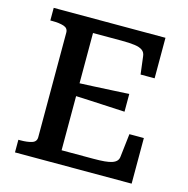

<svg xmlns="http://www.w3.org/2000/svg" viewBox="-105 -811 892 911"><g transform="rotate(15 341.0 -355.0)"><path d="M621 -224V0H48V-62H59Q92 -62 114 -69Q136 -76 136 -98V-612Q136 -634 114 -641Q92 -648 59 -648H48V-710H597V-511H528L517 -599Q515 -617 502 -626.5Q489 -636 464 -639.5Q439 -643 399 -643H259V-67H415Q447 -67 469.5 -69Q492 -71 506.5 -76Q521 -81 528.5 -89.5Q536 -98 537 -111L550 -224ZM236 -395Q281 -397 324.5 -399Q368 -401 412 -403.5Q456 -406 500 -408V-321Q456 -323 412.5 -325.5Q369 -328 325 -330Q281 -332 236 -334Z"/></g></svg>

Font: Roboto Serif 20pt Medium
Style: Regular
Weight: 500
Version: Version 1.008